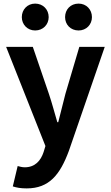

<svg xmlns="http://www.w3.org/2000/svg" viewBox="-20 -820 614 1065"><path d="M175 -651C219 -651 250 -684 250 -725C250 -767 219 -800 175 -800C132 -800 101 -767 101 -725C101 -684 132 -651 175 -651ZM416 -651C459 -651 490 -684 490 -725C490 -767 459 -800 416 -800C371 -800 341 -767 341 -725C341 -684 371 -651 416 -651ZM128 225C253 225 313 149 362 17L561 -560H420L343 -300C330 -248 316 -194 303 -142H298C282 -196 268 -250 251 -300L162 -560H14L232 -10L222 23C206 72 174 108 117 108C104 108 88 104 78 101L51 214C73 221 95 225 128 225Z"/></svg>

Font: Noto Sans JP
Style: Bold
Weight: 700
Designer: Ryoko NISHIZUKA  (kana, bopomofo & ideographs); Paul D. Hunt (Latin, Greek & Cyrillic); Sandoll Communications , Soo-you
Foundry: Adobe
Version: Version 2.002;hotconv 1.0.116;makeotfexe 2.5.65601